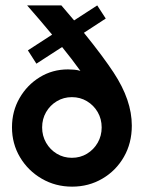

<svg xmlns="http://www.w3.org/2000/svg" viewBox="-20 -687 540 721"><path d="M250.7 13.9Q188.2 13.9 136.8 -16Q85.4 -45.8 55.2 -96.5Q25 -147.2 25 -209Q25 -269.4 53.5 -318.8Q81.9 -368.1 129.5 -397.2Q177.1 -426.4 235.4 -426.4Q247.2 -426.4 259 -425.3Q270.8 -424.3 281.9 -420.8Q266 -443.1 248.6 -465.6Q231.2 -488.2 213.2 -510.4L116.7 -447.9L84.7 -497.9L175.7 -556.9Q152.8 -584.7 129.5 -611.8Q106.2 -638.9 81.9 -666.7H210.4Q222.2 -652.8 234.4 -638.5Q246.5 -624.3 258.3 -610.4L345.1 -666.7L377.1 -617.4L295.1 -563.9Q331.2 -519.4 360.1 -480.6Q388.9 -441.7 406.2 -415.3Q441 -362.5 458 -312.8Q475 -263.2 475 -215.3Q475 -149.3 445.1 -97.6Q415.3 -45.8 364.2 -16Q313.2 13.9 250.7 13.9ZM250 -94.4Q281.2 -94.4 306.6 -109.7Q331.9 -125 346.9 -151Q361.8 -177.1 361.8 -208.3Q361.8 -240.3 346.9 -266Q331.9 -291.7 306.6 -306.9Q281.2 -322.2 250 -322.2Q218.8 -322.2 193.4 -306.9Q168.1 -291.7 153.1 -266Q138.2 -240.3 138.2 -208.3Q138.2 -177.1 153.1 -151Q168.1 -125 193.4 -109.7Q218.8 -94.4 250 -94.4Z"/></svg>

Font: co2trust
Style: Bold
Weight: 700
Designer: Kristian Moeller
Foundry: Dicotype
Version: Version 1.000